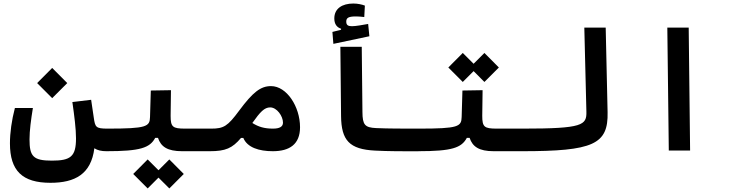

<svg xmlns="http://www.w3.org/2000/svg" viewBox="-20 -849 4142 1083"><path d="M264.6 182.1C402.8 182.1 494.1 133.3 512.2 -12.7C529.8 -1 552.7 3.9 580.1 3.9C610.8 3.9 624.5 -19 624.5 -66.4C624.5 -106.9 614.7 -123.5 585.9 -123.5C520 -123.5 516.6 -131.8 508.8 -186.5C504.9 -211.4 500 -250 494.1 -286.1L388.2 -273.4C399.4 -194.8 408.7 -123 408.7 -68.4C408.7 33.7 378.9 57.1 272.5 57.1C167 57.1 146.5 32.7 146.5 -63C146.5 -112.3 154.8 -173.8 165.5 -239.7H64C45.9 -171.4 36.1 -99.6 36.1 -40.5C36.1 114.7 106 182.1 264.6 182.1ZM274.4 -295.4 359.4 -380.4 274.4 -465.8 189.5 -380.4Z M580.1 3.9C772 3.9 825.2 -15.1 855.5 -71.3H871.1C887.7 -21.5 924.3 3.9 1007.3 3.9H1166C1189.5 3.9 1208.5 -16.1 1208.5 -67.9C1208.5 -104.5 1196.8 -123.5 1171.9 -123.5H1024.4C953.6 -123.5 942.4 -132.8 942.4 -195.8L944.3 -340.3L830.6 -338.4L826.2 -189C824.7 -134.8 808.1 -123.5 585.9 -123.5ZM935.1 213.9 1016.6 132.3 935.1 50.3 874 111.3 813 50.3 731.4 132.3 813 213.9 874 152.8Z M1163.1 3.9C1252.4 3.9 1290 -12.7 1339.4 -70.8H1352.5C1375 -17.1 1440.4 3.9 1519 3.9C1613.3 3.9 1672.4 -35.2 1672.4 -131.3C1672.4 -247.6 1597.2 -363.3 1508.8 -363.3C1450.2 -363.3 1406.7 -329.6 1329.1 -225.1C1264.2 -137.2 1242.2 -123.5 1171.9 -123.5C1148.9 -123.5 1137.7 -94.2 1137.7 -62C1137.7 -18.6 1145.5 3.9 1163.1 3.9ZM1403.3 -155.3C1447.8 -217.8 1471.2 -243.2 1503.9 -243.2C1542 -243.2 1576.2 -193.8 1576.2 -157.2C1576.2 -134.3 1557.1 -123.5 1519.5 -123.5C1471.2 -123.5 1438.5 -133.3 1403.3 -155.3Z M2337.9 4.4C2363.3 4.4 2375 -26.4 2375 -61.5C2375 -98.1 2365.2 -123.5 2343.8 -123.5C2256.3 -123.5 2167.5 -123.5 2102.1 -126.5C2037.6 -129.4 2024.9 -145 2024.4 -217.3L2020.5 -585H1899.9L1903.8 -194.3C1905.3 -57.1 1950.7 -6.8 2095.7 0.5C2168 4.4 2257.8 4.4 2337.9 4.4ZM1860.4 -601.6 2063.5 -644.5 2056.6 -713.9C2027.3 -708.5 1985.8 -701.2 1965.8 -701.2C1943.8 -701.2 1933.1 -706.5 1933.1 -727.5C1933.1 -750 1948.7 -756.3 1988.8 -756.3C2000 -756.3 2019.5 -754.9 2034.7 -752.9L2038.1 -817.4C2022 -823.7 1997.6 -829.1 1973.1 -829.1C1910.2 -829.1 1865.7 -800.8 1865.7 -745.1C1865.7 -713.9 1879.4 -694.8 1903.8 -687V-681.2L1855 -668.9Z M2337.9 3.9C2529.8 3.9 2583 -15.1 2613.3 -71.3H2628.9C2645.5 -21.5 2682.1 3.9 2765.1 3.9H2923.8C2947.3 3.9 2966.3 -16.1 2966.3 -67.9C2966.3 -104.5 2954.6 -123.5 2929.7 -123.5H2782.2C2711.4 -123.5 2700.2 -132.8 2700.2 -195.8L2702.1 -340.3L2588.4 -338.4L2584 -189C2582.5 -134.8 2565.9 -123.5 2343.8 -123.5ZM2712.4 -386.7 2793.9 -468.3 2712.4 -550.3 2651.4 -489.3 2590.3 -550.3 2508.8 -468.3 2590.3 -386.7 2651.4 -447.8Z M2923.8 3.9C3325.7 3.9 3411.6 -34.2 3407.2 -215.8L3396.5 -693.4H3275.9L3287.6 -219.7C3289.6 -143.1 3268.1 -123.5 2929.7 -123.5C2910.2 -123.5 2895.5 -109.9 2895.5 -63C2895.5 -16.1 2904.8 3.9 2923.8 3.9Z M3752.4 0H3872.6L3864.7 -693.4H3744.1Z"/></svg>

Font: Cascadia Code PL SemiBold
Style: Regular
Weight: 600
Monospace: yes
Designer: Aaron Bell
Foundry: Saja Typeworks
Version: Version 2404.023